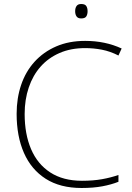

<svg xmlns="http://www.w3.org/2000/svg" viewBox="-20 -928 658 958"><path d="M405 -688Q333 -688 277 -663.5Q221 -639 182.5 -595.5Q144 -552 123.5 -491.5Q103 -431 103 -359Q103 -259 135 -184Q167 -109 231 -67.5Q295 -26 389 -26Q445 -26 489.5 -34Q534 -42 571 -55V-21Q536 -7 491 1.5Q446 10 387 10Q280 10 208 -36Q136 -82 99.5 -165Q63 -248 63 -360Q63 -438 85.5 -504.5Q108 -571 152.5 -620Q197 -669 260.5 -696.5Q324 -724 405 -724Q455 -724 500.5 -714.5Q546 -705 587 -686L571 -651Q530 -672 488.5 -680Q447 -688 405 -688ZM385 -908Q404 -908 410.5 -898Q417 -888 417 -872Q417 -856 410.5 -846Q404 -836 385 -836Q369 -836 362 -846Q355 -856 355 -872Q355 -888 362 -898Q369 -908 385 -908Z"/></svg>

Font: Noto Sans Khmer ExtraLight
Style: Regular
Weight: 250
Version: Version 2.003